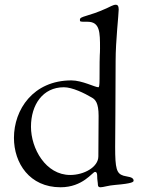

<svg xmlns="http://www.w3.org/2000/svg" viewBox="-20 -778 605 812"><path d="M39 -195C39 -88 105 14 236 14C331 14 371 -51 382 -51C390 -51 391 -41 391 -34C391 -16 394 -6 394 3C394 11 398 14 405 14C417 14 439 6 468 4C541 -2 545 -9 545 -14C545 -31 518 -30 502 -35C473 -44 467 -65 467 -156C467 -228 469 -341 469 -521C469 -605 482 -717 482 -738C482 -753 477 -758 470 -758C458 -758 443 -748 431 -743C352 -707 318 -710 318 -695V-694C318 -687 318 -686 339 -686H350C403 -686 403 -641 403 -574C403 -538 401 -574 401 -445C401 -415 399 -409 396 -409C382 -409 327 -438 282 -438C120 -438 39 -314 39 -195ZM111 -242C111 -335 161 -409 250 -409C286 -409 337 -384 369 -365C383 -357 397 -343 397 -288C397 -271 397 -288 396 -117C396 -71 335 -38 277 -38C173 -38 111 -150 111 -242Z"/></svg>

Font: OFL Sorts Mill Goudy
Style: Regular
Weight: 500
Version: Version 003.000